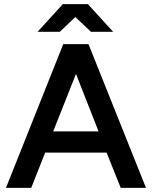

<svg xmlns="http://www.w3.org/2000/svg" viewBox="-20 -915 739 935"><path d="M9 0 288 -700H411L691 0H568L499 -172H200L132 0ZM239 -275H460L350 -555ZM423 -760 287 -889V-895H408L531 -760ZM163 -760 286 -895H407V-889L271 -760Z"/></svg>

Font: Figtree Light SemiBold
Style: Regular
Weight: 600
Version: Version 2.002